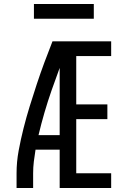

<svg xmlns="http://www.w3.org/2000/svg" viewBox="-20 -942 640 962"><path d="M63 0V-74Q63 -131 73.5 -187.5Q84 -244 98 -299.5Q112 -355 129 -410Q146 -465 164 -519.5Q182 -574 202 -628Q222 -682 243 -735H279V-722L320 -708Q277 -600 238.5 -489.5Q200 -379 173 -265H279V-192H158Q153 -162 149.5 -132.5Q146 -103 146 -74V0ZM279 0V-735H537V-661H362V-419H518V-345H362V-74H537V0ZM150 -848V-922H450V-848Z"/></svg>

Font: Iosevka Curly Extended
Style: Regular
Weight: 400
Width: 7
Monospace: yes
Designer: Belleve Invis
Foundry: Belleve Invis
Version: Version 11.1.0; ttfautohint (v1.8.3)